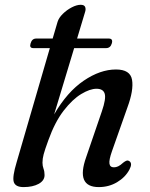

<svg xmlns="http://www.w3.org/2000/svg" viewBox="-20 -752 612 782"><path d="M104.5 -575Q110 -595 127.5 -595H194.5L214.5 -663Q219.5 -679.5 235.8 -695.5Q252 -711.5 272.2 -722Q292.5 -732.5 308.5 -732.5Q323.5 -732.5 327 -723.2Q330.5 -714 326 -701.5L294 -595H423Q441 -595 435.5 -575.5Q430 -556 412 -556H282L200.5 -286Q253.5 -377.5 320.8 -423.2Q388 -469 452.5 -469Q510.5 -469 517.8 -427Q525 -385 499 -314.5L436 -136Q423.5 -100.5 425.8 -85.5Q428 -70.5 444 -70.5Q452.5 -70.5 461.2 -74.5Q470 -78.5 482.5 -90Q489.5 -95.5 495.2 -97.5Q501 -99.5 507 -95.5Q520.5 -86.5 507 -61Q490.5 -30 457 -10Q423.5 10 382.5 10Q287.5 10 331 -112L395 -299Q412.5 -350 406.5 -370.2Q400.5 -390.5 373 -390.5Q346.5 -390.5 310.8 -369Q275 -347.5 239.2 -301.2Q203.5 -255 177 -181Q162.5 -141.5 157.8 -123.5Q153 -105.5 153 -89.5Q153 -76.5 157.2 -65Q161.5 -53.5 161.5 -39Q161.5 -16.5 137.5 -3.2Q113.5 10 76 10Q43 10 36.2 -10.5Q29.5 -31 48 -92L183 -556H116Q98.5 -556 104.5 -575Z"/></svg>

Font: Fraunces 9pt S050
Style: Italic
Weight: 400
Italic angle: -16°
Version: Version 1.000; ttfautohint (v1.8.3)